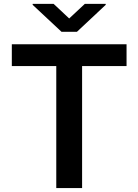

<svg xmlns="http://www.w3.org/2000/svg" viewBox="-20 -951 700 971"><path d="M39.8 -616.8V-727.3H620V-616.8H395.2V0H264.6V-616.8ZM251.1 -931.5 329.9 -857.6 409.1 -931.5H514.6V-926.5L369 -790.1H291.2L145.2 -926.5V-931.5Z"/></svg>

Font: Inter UI Semi Bold
Style: Regular
Weight: 600
Designer: Rasmus Andersson
Foundry: rsms
Version: 3.2;8d6f07862